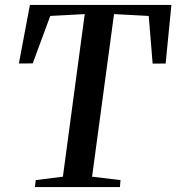

<svg xmlns="http://www.w3.org/2000/svg" viewBox="-20 -763 719 783"><path d="M122.5 0 125.5 -28.5 236.5 -42.5 325.5 -705.5 185 -698 113.5 -504.5 57 -504 102 -743H679L655.5 -504L602.5 -503.5L586.5 -698L445 -705.5L355.5 -42.5L471.5 -28.5L469 0Z"/></svg>

Font: Merriweather 96pt Medium
Style: Italic
Weight: 500
Italic angle: -7.8°
Version: Version 2.101